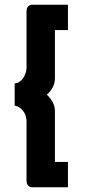

<svg xmlns="http://www.w3.org/2000/svg" viewBox="-20 -760 357 811"><path d="M267 -740H115Q107 -740 99.5 -733.5Q92 -727 92 -710V-473Q92 -453 78 -430Q71 -420 61.5 -414Q52 -408 42 -408V-314Q63 -310 77.5 -291.5Q92 -273 92 -247V1Q92 17 99 24Q106 31 115 31H267V-76H212V-291Q212 -328 178 -360Q212 -391 212 -429V-633H267Z"/></svg>

Font: RT Raleway Bold
Style: Regular
Weight: 400
Designer: Matt McInerney, Pablo Impallari, Rodrigo Fuenzalida — Edited by Milan Moffatt in April 2016
Foundry: Matt McInerney, Pablo Impallari, Rodrigo Fuenzalida — Edited by Milan Moffatt in April 2016
Version: Version 3.001